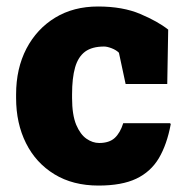

<svg xmlns="http://www.w3.org/2000/svg" viewBox="-20 -558 573 588"><path d="M281.7 10.3Q203.1 10.3 146.5 -24.4Q89.8 -59.1 59.6 -119.6Q29.3 -180.2 29.3 -257.8V-269Q29.3 -348.1 61 -409.2Q92.8 -469.7 148.9 -503.9Q205.1 -538.1 280.3 -538.1Q356 -538.1 409.9 -515.1Q463.9 -492.2 495.1 -467.3L492.2 -300.8H364.7L344.2 -396.5Q335.9 -404.8 322 -410.2Q308.1 -415.5 298.8 -415.5Q262.2 -415.5 240.7 -399.9Q219.2 -383.8 210 -351.6Q200.7 -319.3 200.7 -269V-257.8Q200.7 -206.5 213.4 -175.8Q226.1 -146 244.9 -133.1Q263.7 -120.1 283.7 -120.1Q314.5 -120.1 331.3 -135.5Q348.1 -150.9 357.4 -180.7H501L502.9 -177.7Q491.2 -115.2 466.3 -73.2Q441.4 -31.7 397.2 -10.7Q353 10.3 281.7 10.3Z"/></svg>

Font: Suwannaphum Black
Style: Regular
Weight: 900
Designer: Danh Hong
Version: Version 8.002; ttfautohint (v1.8.3)